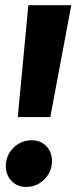

<svg xmlns="http://www.w3.org/2000/svg" viewBox="-20 -714 299 751"><path d="M176.7 -256H49.5L90.9 -693.6H258.9ZM83 17.2Q47.2 17.2 25 -6.2Q2.8 -29.6 2.8 -65.3Q2.8 -92.2 16.1 -115Q29.3 -137.9 52.5 -151.6Q75.7 -165.4 103.5 -165.4Q138.4 -165.4 160.9 -142.7Q183.4 -119.9 183.4 -84.2Q183.4 -56.7 170.2 -33.8Q156.9 -11 134.1 3.1Q111.2 17.2 83 17.2Z"/></svg>

Font: Fira Sans Variable
Style: Italic
Weight: 397
Italic angle: -8°
Designer: Carrois Corporate & Edenspiekermann AG
Foundry: Carrois Corporate GbR & Edenspiekermann AG
Version: Version 4.202